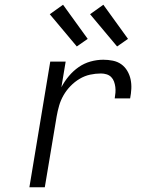

<svg xmlns="http://www.w3.org/2000/svg" viewBox="-20 -790 640 810"><path d="M104 0 192 -530H257L239 -422Q252 -447 270.5 -469Q289 -491 312 -507Q335 -523 362 -530.5Q389 -538 416 -538Q436 -538 456 -534Q476 -530 491.5 -519Q507 -508 517 -491Q527 -474 531 -455Q535 -436 534 -415.5Q533 -395 529 -375H464Q466 -387 467 -399Q468 -411 466.5 -423Q465 -435 461 -446Q457 -457 449 -465Q441 -473 429.5 -476.5Q418 -480 406 -480Q383 -480 360 -475Q337 -470 316 -457.5Q295 -445 277.5 -427Q260 -409 248 -388Q236 -367 229.5 -344.5Q223 -322 219 -299L169 0ZM474 -594 360 -730 416 -770 520 -626ZM304 -594 190 -730 246 -770 350 -626Z"/></svg>

Font: Iosevka Curly Light Extended
Style: Italic
Weight: 300
Width: 7
Italic angle: -9°
Monospace: yes
Designer: Belleve Invis
Foundry: Belleve Invis
Version: Version 11.1.0; ttfautohint (v1.8.3)